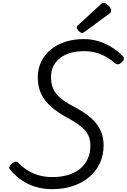

<svg xmlns="http://www.w3.org/2000/svg" viewBox="-20 -1310 892 1351"><path d="M349 21Q294 21 248.5 9.5Q203 -2 166.5 -21.5Q130 -41 101.5 -65.5Q73 -90 51 -116Q41 -127 47 -138Q53 -149 63 -158Q77 -169 87.5 -172Q98 -175 108 -165Q134 -138 168.5 -115Q203 -92 248 -78Q293 -64 350 -64Q407 -64 455.5 -78Q504 -92 540 -120Q576 -148 596 -189.5Q616 -231 616 -286Q616 -320 605.5 -347.5Q595 -375 574.5 -397Q554 -419 524.5 -439Q495 -459 457 -480Q421 -499 389.5 -520.5Q358 -542 331.5 -566.5Q305 -591 286 -620Q267 -649 256.5 -685.5Q246 -722 246 -767Q246 -825 269 -874Q292 -923 334.5 -959Q377 -995 437 -1015Q497 -1035 570 -1035Q627 -1035 678 -1018.5Q729 -1002 771 -974.5Q813 -947 843 -916Q854 -906 851.5 -894.5Q849 -883 836 -871Q825 -860 812.5 -858Q800 -856 791 -864Q765 -887 732.5 -906.5Q700 -926 660 -938Q620 -950 570 -950Q520 -950 477.5 -938Q435 -926 404 -902.5Q373 -879 356 -845.5Q339 -812 339 -767Q339 -731 348.5 -701.5Q358 -672 378 -648Q398 -624 429.5 -601.5Q461 -579 506 -556Q556 -530 594 -501.5Q632 -473 657.5 -440.5Q683 -408 696 -370.5Q709 -333 709 -287Q709 -218 682.5 -161.5Q656 -105 607.5 -64Q559 -23 493 -1Q427 21 349 21ZM559 -1078Q548 -1078 534.5 -1091.5Q521 -1105 521 -1116Q521 -1120 522 -1124Q523 -1128 530 -1133L688 -1279Q694 -1284 698.5 -1287Q703 -1290 709 -1290Q719 -1290 731.5 -1281Q744 -1272 753 -1260Q762 -1248 762 -1237Q762 -1230 760 -1225Q758 -1220 747 -1212L578 -1088Q572 -1084 567.5 -1081Q563 -1078 559 -1078Z"/></svg>

Font: Playwrite CO
Style: Regular
Weight: 400
Designer: Veronika Burian, José Scaglione
Foundry: TypeTogether
Version: Version 1.000